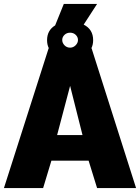

<svg xmlns="http://www.w3.org/2000/svg" viewBox="-22 -955 711 975"><path d="M443 -710 669 0H471L428 -139H239L197 0H-2L225 -710H226Q217 -728 217 -751Q217 -801 258 -826L302 -935H471L403 -830Q451 -806 451 -751Q451 -728 442 -710ZM334 -713Q350 -713 362 -725Q374 -737 374 -752Q374 -767 362.5 -778Q351 -789 334 -789Q317 -789 305.5 -778Q294 -767 294 -752Q294 -737 305.5 -725Q317 -713 334 -713ZM268 -269H397L334 -519Z"/></svg>

Font: Raleway-v4020 Black
Style: Regular
Weight: 900
Designer: Matt McInerney, Pablo Impallari, Rodrigo Fuenzalida
Foundry: Matt McInerney, Pablo Impallari, Rodrigo Fuenzalida
Version: Version 4.020;PS 004.020;hotconv 1.0.88;makeotf.lib2.5.64775